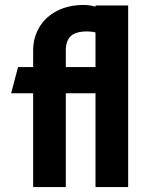

<svg xmlns="http://www.w3.org/2000/svg" viewBox="-20 -756 583 776"><path d="M498 -734V0H366V-379H246V0H114V-379H25L53 -485H114V-552Q114 -604 139 -646Q164 -688 210.5 -712Q257 -736 320 -736Q341 -736 366 -729V-734ZM366 -485V-625Q351 -629 332 -629Q286 -629 266 -610Q246 -591 246 -552V-485Z"/></svg>

Font: Niramit
Style: Bold
Weight: 700
Designer: Katatrad Aksorn Co.,Ltd.
Foundry: Cadson Demak Co.,Ltd.
Version: Version 1.001; ttfautohint (v1.6)